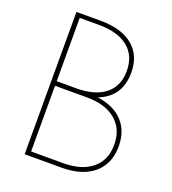

<svg xmlns="http://www.w3.org/2000/svg" viewBox="-147 -935 936 1046"><g transform="rotate(20 320.5 -412.5)"><path d="M116 0V-825H256Q377 -825 443.5 -770.5Q510 -716 510 -616Q510 -475.5 384 -427Q479 -415 531 -359.8Q583 -304.5 583 -215Q583 -147.5 552.8 -99.2Q522.5 -51 465.8 -25.5Q409 0 329 0ZM144 -433.5H256Q366 -433.5 425 -481Q484 -528.5 484 -616Q484 -704.5 424.5 -752.5Q365 -800.5 256 -800.5H144ZM144 -26H329Q437 -26 497 -75.8Q557 -125.5 557 -215Q557 -305.5 496.8 -356.2Q436.5 -407 329 -407H144Z"/></g></svg>

Font: Spartan Thin Thin
Style: Regular
Weight: 250
Version: Version 1.004